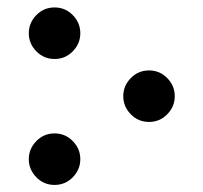

<svg xmlns="http://www.w3.org/2000/svg" viewBox="-20 -493 555 524"><path d="M336.9 -181.2Q316.4 -202.1 316.4 -230.5Q316.4 -258.8 336.9 -279.8Q357.4 -300.8 386.7 -300.8Q416 -300.8 436.5 -279.8Q457 -258.8 457 -230.5Q457 -202.1 436.5 -181.2Q416 -160.2 386.7 -160.2Q357.4 -160.2 336.9 -181.2ZM79.1 -353Q58.6 -374 58.6 -402.3Q58.6 -430.7 79.1 -451.7Q99.6 -472.7 128.9 -472.7Q158.2 -472.7 178.7 -451.7Q199.2 -430.7 199.2 -402.3Q199.2 -374 178.7 -353Q158.2 -332 128.9 -332Q99.6 -332 79.1 -353ZM79.1 -9.3Q58.6 -30.3 58.6 -58.6Q58.6 -86.9 79.1 -107.9Q99.6 -128.9 128.9 -128.9Q158.2 -128.9 178.7 -107.9Q199.2 -86.9 199.2 -58.6Q199.2 -30.3 178.7 -9.3Q158.2 11.7 128.9 11.7Q99.6 11.7 79.1 -9.3Z"/></svg>

Font: Monomakh Unicode TT
Style: Medium
Weight: 500
Designer: Alexey Kryukov, Aleksandr Andreev
Version: Version 1.1